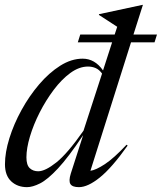

<svg xmlns="http://www.w3.org/2000/svg" viewBox="-20 -762 668 792"><path d="M301 -587.5 311 -619.5H453L463.5 -651.5L388 -700.5L388.5 -703.5L568 -742H569.5L530.5 -619.5H627.5L617.5 -587.5H520.5L353 -57.5Q375.5 -60.5 412.8 -85Q450 -109.5 502 -165L506.5 -161.5Q442 -70.5 392.2 -30.2Q342.5 10 305.5 10Q278.5 10 270.5 -2.8Q262.5 -15.5 272 -46L323 -204.5Q262 -113 219 -67Q176 -21 145.2 -5.5Q114.5 10 91.5 10Q52 10 26.2 -14Q0.5 -38 0.5 -84.5Q0.5 -133.5 18.8 -192Q37 -250.5 68.8 -308.2Q100.5 -366 141.5 -414Q182.5 -462 228.5 -491Q274.5 -520 321 -520Q371 -520 405 -471.5L442.5 -587.5ZM89 -113Q89 -81 102.8 -68.2Q116.5 -55.5 137.5 -55.5Q166.5 -55.5 212.2 -91.8Q258 -128 324.5 -223L401 -458.5Q389 -475 374.5 -481.2Q360 -487.5 343 -487.5Q306.5 -487.5 270.2 -461Q234 -434.5 201.5 -391.2Q169 -348 143.5 -297.8Q118 -247.5 103.5 -198.8Q89 -150 89 -113Z"/></svg>

Font: Newsreader Display
Style: Italic
Weight: 400
Italic angle: -17°
Designer: Hugues Gentile
Foundry: Production Type
Version: Version 1.001